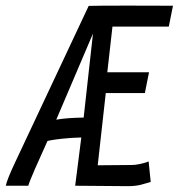

<svg xmlns="http://www.w3.org/2000/svg" viewBox="-52 -652 627 674"><path d="M233.4 -169.4Q198.2 -168.5 168.5 -165.3Q138.7 -162.1 127 -159.7L114.7 -157.2L70.8 -59.1Q48.8 -8.3 47.4 0H-31.7Q-27.3 -21.5 -1 -77.6L259.3 -631.3Q289.6 -632.3 391.1 -632.3Q433.1 -632.3 484.1 -632.1Q535.2 -631.8 555.2 -631.8L540.5 -558.6H342.8L324.7 -398.4H471.2L456.5 -325.2H319.3L291 -71.8L410.2 -72.8Q422.4 -72.8 437.3 -75.9Q452.1 -79.1 460.9 -82L469.7 -85.4L477.1 -13.2Q471.7 -11.7 460 -8.3Q448.2 -4.9 441.7 -3.2Q435.1 -1.5 423.3 0Q411.6 1.5 399.4 1.5H396.5L211.9 0ZM241.7 -239.3 274.4 -534.2 145.5 -231.9Q180.7 -238.3 241.7 -239.3Z"/></svg>

Font: Fantasque Sans Mono
Style: Italic
Weight: 400
Italic angle: -11°
Monospace: yes
Designer: Jany Belluz
Version: Version 1.8.0 ; ttfautohint (v1.8.2)